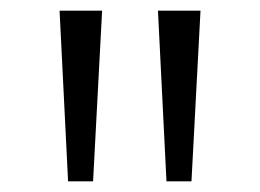

<svg xmlns="http://www.w3.org/2000/svg" viewBox="-20 -678 488 361"><path d="M108 -337 92 -658H172L155 -337ZM293 -337 277 -658H357L340 -337Z"/></svg>

Font: EauTestInfant Medium
Style: Regular
Weight: 500
Designer: Christian Thalmann (Catharsis Fonts)
Version: Version 0.001;PS 000.001;hotconv 1.0.88;makeotf.lib2.5.64775